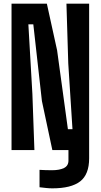

<svg xmlns="http://www.w3.org/2000/svg" viewBox="-20 -820 551 1049"><path d="M266 209Q249 209 231 207Q213 205 196 203V108Q209 109 230 109.5Q251 110 265 110Q305 110 329.5 98Q354 86 354 57V0H266L209 -268L162 -687H135L157 -306L168 0H43V-800H236L292 -545L351 -114H376L353 -473L343 -800H467V45Q467 133 418 171Q369 209 266 209Z"/></svg>

Font: Big Shoulders Display ExtraBold
Style: Regular
Weight: 800
Designer: Patric King
Foundry: XO Type Co
Version: Version 1.000; ttfautohint (v1.8.2)